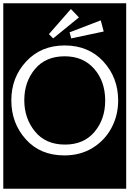

<svg xmlns="http://www.w3.org/2000/svg" viewBox="-32 -937 789 1170"><path d="M-12 213V-917H737V213ZM292 -703 449 -831 400 -882 266 -729ZM402 -703 600 -745 582 -813 392 -740ZM688 -325Q688 -464 598 -562Q508 -660 362 -660Q218 -660 127.5 -562.5Q37 -465 37 -325Q37 -187 125 -88.5Q213 10 360 10Q458 10 532 -35.5Q606 -81 647 -157Q688 -233 688 -325ZM609 -324Q609 -211 544 -133.5Q479 -56 364 -56Q246 -56 181 -136Q116 -216 116 -326Q116 -438 181 -516Q246 -594 362 -594Q475 -594 542 -517.5Q609 -441 609 -324Z"/></svg>

Font: Zilla Slab Highlight
Style: Regular
Weight: 400
Designer: Typotheque Type Foundry
Foundry: Typotheque type foundry
Version: Version 1.1; 2017; ttfautohint (v1.6)